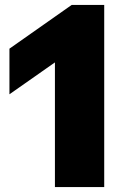

<svg xmlns="http://www.w3.org/2000/svg" viewBox="-20 -763 516 783"><path d="M204 0V-508.5L18.5 -378.5V-564.5L272.5 -743H405V0Z"/></svg>

Font: Encode Sans SmExp XBd
Style: Regular
Weight: 800
Width: 6
Designer: Multiple Designers
Foundry: Impallari Type
Version: Version 3.002; ttfautohint (v1.8.3) -l 8 -r 50 -G 200 -x 14 